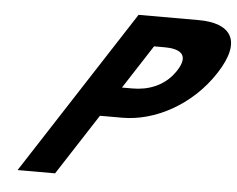

<svg xmlns="http://www.w3.org/2000/svg" viewBox="-56 -892 1184 959"><g transform="rotate(5 536.5 -412.5)"><path d="M600.4 -825 66 0H254L452.2 -306H565.2C726.2 -306 908.7 -401 1018.8 -571C1129.6 -742 1062.4 -825 901.4 -825ZM549.4 -456 691.2 -675H744.2C818.2 -675 872 -650 817 -565C762.6 -481 676.4 -456 602.4 -456Z"/></g></svg>

Font: Hussar
Style: BdWodka
Weight: 700
Foundry: Cannot Into Space Fonts
Version: Version 2.00